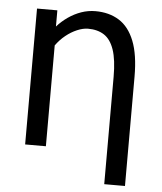

<svg xmlns="http://www.w3.org/2000/svg" viewBox="-56 -716 777 922"><g transform="rotate(5 332.0 -255.0)"><path d="M481 157V-360Q481 -443 464.5 -491Q448 -539 416.5 -559.5Q385 -580 339 -580Q315 -580 286.5 -568Q258 -556 232 -535Q206 -514 186 -486V0H86V-655H184V-577Q207 -603 236.5 -623.5Q266 -644 299 -655.5Q332 -667 367 -667Q433 -667 481 -637Q529 -607 555 -541.5Q581 -476 581 -370V157Z"/></g></svg>

Font: Source Sans 3 Medium
Style: Regular
Weight: 500
Designer: Paul D. Hunt
Foundry: Adobe
Version: Version 3.052;hotconv 1.1.0;makeotfexe 2.6.0